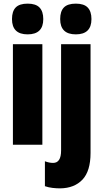

<svg xmlns="http://www.w3.org/2000/svg" viewBox="-20 -796 570 1056"><path d="M132 -776Q177 -776 197.5 -754.5Q218 -733 218 -691Q218 -607 132 -607Q46 -607 46 -691Q46 -734 66.5 -755Q87 -776 132 -776ZM213 -553V0H51V-553ZM311 -691Q311 -734 331.5 -755Q352 -776 397 -776Q442 -776 462.5 -754.5Q483 -733 483 -691Q483 -607 397 -607Q311 -607 311 -691ZM311 240Q291 240 269 237.5Q247 235 227 228V91Q251 100 272 100Q316 100 316 32V-553H478V45Q478 145 433.5 192Q389 239 311 240Z"/></svg>

Font: Noto Sans Malayalam ExtraCondensed Black
Style: Regular
Weight: 900
Width: 2
Designer: Jelle Bosma - Monotype Design Team
Foundry: Monotype Imaging Inc.
Version: Version 2.104; ttfautohint (v1.8.4.7-5d5b)